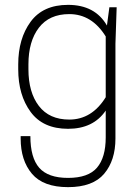

<svg xmlns="http://www.w3.org/2000/svg" viewBox="-20 -560 565 790"><path d="M415 5V-105Q364 -30 260 -30Q157 -30 106 -99.5Q55 -169 55 -275V-295Q55 -401 106 -470.5Q157 -540 260 -540Q371 -540 420 -455L430 -530H460L455 -380V10Q455 100 408.5 155Q362 210 260 210Q158 210 111.5 155Q65 100 65 10V0H105Q105 89 141.5 130.5Q178 172 260 172Q343 172 379 130Q415 88 415 5ZM415 -410Q358 -502 265 -502Q183 -502 140 -446Q97 -390 97 -295V-275Q97 -180 140 -124Q183 -68 265 -68Q358 -68 415 -160Z"/></svg>

Font: Cooper Hewitt
Style: Light
Weight: 703
Designer: Village Type and Design LLC
Foundry: Cooper Hewitt Smithsonian Design Museum
Version: 1.000